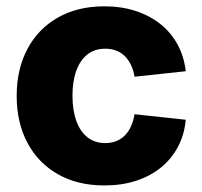

<svg xmlns="http://www.w3.org/2000/svg" viewBox="-20 -564 626 595"><path d="M303.7 10.7Q220.2 10.7 159.2 -24.2Q98.1 -59.1 64.9 -121.6Q31.7 -184.1 31.7 -266.6Q31.7 -349.6 64.9 -412.1Q98.1 -474.6 159.2 -509.5Q220.2 -544.4 303.7 -544.4Q356.4 -544.4 400.4 -530Q444.3 -515.6 477.3 -489.3Q510.3 -462.9 530.3 -426Q550.3 -389.2 555.7 -343.3L397 -326.2Q393.6 -346.7 386 -362.5Q378.4 -378.4 366.9 -389.9Q355.5 -401.4 340.1 -407.2Q324.7 -413.1 306.2 -413.1Q273.9 -413.1 251.2 -395.5Q228.5 -377.9 216.6 -345.2Q204.6 -312.5 204.6 -267.1Q204.6 -222.2 216.6 -189.2Q228.5 -156.2 251.2 -138.4Q273.9 -120.6 306.2 -120.6Q324.7 -120.6 340.1 -126.7Q355.5 -132.8 366.9 -144.3Q378.4 -155.8 386 -172.6Q393.6 -189.5 397 -210L555.7 -192.9Q551.3 -146.5 531.5 -109.1Q511.7 -71.8 478.8 -44.9Q445.8 -18.1 401.4 -3.7Q356.9 10.7 303.7 10.7Z"/></svg>

Font: Inter 20pt ExtraBold
Style: Regular
Weight: 800
Version: Version 4.001;git-66647c0bb